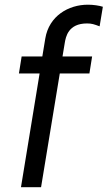

<svg xmlns="http://www.w3.org/2000/svg" viewBox="-20 -781 449 801"><path d="M343 -683.2C362.9 -683.2 372.2 -679.7 395.6 -671.2L409.1 -752.8C393.5 -757.8 369.3 -761.4 346.6 -761.4C265.6 -761.4 184.7 -714.5 169 -620.7L156.6 -545.5H70.3L58.9 -474.4H145.2L67.5 0H151.3L229.4 -474.4H353L364.3 -545.5H240.8L250 -600.9C254.3 -627.8 264.9 -683.2 343 -683.2Z"/></svg>

Font: TID UI
Style: Italic
Weight: 400
Italic angle: -9.39999°
Designer: The TID Project Authors
Foundry: Bakken & Bæck
Version: Version 1.001;hotconv 1.0.109;makeotfexe 2.5.65596